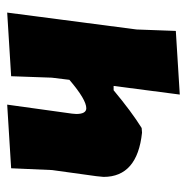

<svg xmlns="http://www.w3.org/2000/svg" viewBox="-13 -503 520 534"><g transform="rotate(-90 247.0 -236.0)"><path d="M223 -476 198 -296 197 -284Q197 -256 213 -256Q237 -256 292 -303L298 -352L302 -465L479 -476L432 -116L428 -7L251 4L275 -180H263Q203 -130 158 -102L145 -101Q22 -114 22 -208L24 -228L41 -351L46 -465Z"/></g></svg>

Font: Alegreya Sans Black
Style: Italic
Weight: 900
Italic angle: -7°
Designer: Juan Pablo del Peral
Foundry: Huerta Tipografica
Version: Version 2.007